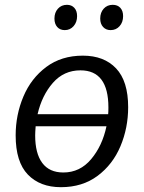

<svg xmlns="http://www.w3.org/2000/svg" viewBox="-20 -768 596 797"><path d="M512 -323Q512 -237 480 -161Q448 -85 385 -38Q322 9 233 9Q146 9 95.5 -43.5Q45 -96 45 -206Q45 -291 77 -367Q109 -443 172 -490Q235 -537 324 -537Q412 -537 462 -484Q512 -431 512 -323ZM136 -294H429Q430 -303 430 -322Q430 -476 314 -476Q245 -476 199.5 -424Q154 -372 136 -294ZM422 -244H128Q126 -218 126 -206Q126 -131 155.5 -91.5Q185 -52 243 -52Q312 -52 358.5 -107.5Q405 -163 422 -244ZM206 -691Q206 -716 220.5 -732Q235 -748 258 -748Q277 -748 288.5 -735.5Q300 -723 300 -701Q300 -676 285.5 -659.5Q271 -643 249 -643Q229 -643 217.5 -656Q206 -669 206 -691ZM396 -691Q396 -716 410.5 -732Q425 -748 448 -748Q468 -748 479.5 -735.5Q491 -723 491 -701Q491 -676 476.5 -659.5Q462 -643 439 -643Q420 -643 408 -656Q396 -669 396 -691Z"/></svg>

Font: Bitter Pro
Style: Italic
Weight: 400
Italic angle: -9°
Designer: Sol Matas, and Bitter project Authors
Foundry: Sol Matas
Version: Version 1.010